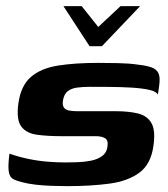

<svg xmlns="http://www.w3.org/2000/svg" viewBox="-20 -613 557 636"><path d="M190.2 -592.6H250.6L305.5 -523.7L379.2 -592.6H444L317.7 -460H276.6ZM201.9 3.6Q177.8 3.6 150.6 2.6Q123.3 1.6 97.7 -1.3Q72 -4.3 51.3 -9.9Q33.6 -14.2 22.6 -20.5Q11.7 -26.8 8.9 -45.6Q6.2 -64.3 11.3 -104Q41.5 -93.4 73.6 -86.7Q105.7 -80 137 -77.5Q168.2 -74.9 195.2 -74.9Q214 -74.9 236.7 -75.7Q259.4 -76.4 281.1 -80.7Q302.8 -85 317.8 -95.7Q332.7 -106.4 335.7 -125.3Q339.5 -147.7 328.5 -154.8Q317.4 -161.9 297.2 -161.9H182.9Q137.4 -161.9 102.3 -166.7Q67.1 -171.6 50.3 -194.2Q33.5 -216.8 40.9 -270.7Q49.2 -329.7 82.6 -358.3Q115.9 -386.9 172.2 -395.8Q228.4 -404.7 305.4 -404.7Q333.7 -404.7 371.1 -403.9Q408.6 -403.1 435.2 -399.1Q465.7 -395.8 482.6 -389.5Q499.5 -383.2 505.3 -369.5Q511.2 -355.7 507.1 -328L503 -299.6Q498.2 -309.9 474.7 -315.3Q451.2 -320.6 417 -322.7Q382.8 -324.8 345.7 -325.1Q308.6 -325.4 276.6 -325.4Q254.1 -325.4 235.2 -322.8Q216.2 -320.3 204.1 -310.7Q192.1 -301.2 188.5 -280Q186.2 -263.6 192.1 -256.2Q197.9 -248.8 209.8 -246.7Q221.7 -244.6 236.8 -244.6H364Q406.2 -244.6 436.8 -237.2Q467.4 -229.8 481.6 -205.4Q495.8 -181 488.1 -128.8Q479.7 -69.1 441.8 -41.1Q403.9 -13 342.4 -4.7Q280.9 3.6 201.9 3.6Z"/></svg>

Font: Genos Thin
Style: Italic
Weight: 100
Italic angle: -8°
Designer: Robert E. Leuschke
Foundry: Robert E. Leuschke
Version: Version 1.010